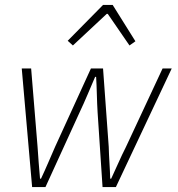

<svg xmlns="http://www.w3.org/2000/svg" viewBox="-20 -757 721 777"><path d="M110 0H164L302 -302C324 -348 345 -400 365 -446H369C372 -400 372 -348 375 -302L395 0H449L675 -480H638L490 -163C468 -120 450 -76 430 -34H426C425 -76 421 -120 420 -163L397 -480H348L203 -163C184 -120 166 -76 146 -34H142C138 -76 135 -120 132 -163L106 -480H68ZM275 -573 412 -701H416L504 -573L528 -590L436 -737H397L254 -592Z"/></svg>

Font: Source Sans Pro Light
Style: Italic
Weight: 300
Italic angle: -11°
Designer: Paul D. Hunt
Foundry: Adobe Systems Incorporated
Version: Version 3.006;hotconv 1.0.111;makeotfexe 2.5.65597